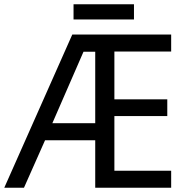

<svg xmlns="http://www.w3.org/2000/svg" viewBox="-21 -875 874 895"><path d="M776.9 -79.1H512.2V-334H758.8V-412.1H512.2V-634.8H776.9V-713.9H315.9L-1 0H90.8L189 -221.2H422.9V0H776.9ZM368.2 -633.8H422.9V-300.8H223.1ZM321.8 -855V-784.2H603.5V-855Z"/></svg>

Font: Avrile Sans
Style: Regular
Weight: 400
Designer: Monotype Design Team, Google (font), Stefan Peev (BGR Cyrillic), Cristiano Sobral (main changes)
Foundry: The Avrile Sans Project Authors
Version: Version 3.110